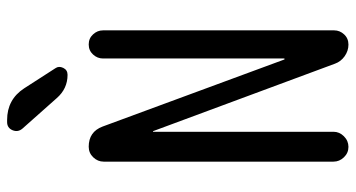

<svg xmlns="http://www.w3.org/2000/svg" viewBox="-250 -750 1000 540"><g transform="rotate(-90 250.0 -480.0)"><path d="M182.6 -960Q240.2 -960 271.5 -912.1L328.1 -824.2Q335 -814.5 329.1 -802.2Q323.2 -790 309.6 -790Q270.5 -790 244.1 -820.3L158.2 -917Q147.5 -929.7 153.8 -944.8Q160.2 -960 176.8 -960ZM65.4 -42V-688.5Q65.4 -705.1 77.6 -717.8Q89.8 -730.5 107.4 -730.5Q149.4 -730.5 164.1 -691.4L352.5 -180.7Q352.5 -179.7 354 -179.7Q355.5 -179.7 355.5 -180.7V-690.4Q355.5 -706.1 366.7 -718.3Q377.9 -730.5 395 -730.5Q412.1 -730.5 423.3 -718.3Q434.6 -706.1 434.6 -690.4V-40Q434.6 -24.4 423.3 -12.2Q412.1 0 394.5 0Q377 0 361.8 -10.7Q346.7 -21.5 340.8 -38.1L151.4 -548.8Q151.4 -549.8 150.4 -549.8Q149.4 -549.8 149.4 -548.8V-42Q149.4 -25.4 136.7 -12.7Q124 0 106.9 0Q89.8 0 77.6 -12.7Q65.4 -25.4 65.4 -42Z"/></g></svg>

Font: Rounded Mgen+ 1m regular
Style: Regular
Weight: 400
Designer: [Source Han Sans]
Ryoko NISHIZUKA  (kana & ideographs); Paul D. Hunt (Latin, Greek & Cyrillic); Wenlong ZHANG  (bopomofo
Version: Version 1.059.20150602